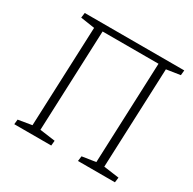

<svg xmlns="http://www.w3.org/2000/svg" viewBox="-155 -864 1034 1026"><g transform="rotate(30 362.5 -351.5)"><path d="M56 0 59 -30 143 -44 168 -659 81 -672 85 -703H699L696 -672L611 -659L586 -44L681 -31L677 0H449L453 -31L537 -44L562 -665H217L192 -44L287 -31L284 0Z"/></g></svg>

Font: Literata 18pt ExtraLight
Style: Italic
Weight: 250
Italic angle: -2°
Designer: Latin by Veronika Burian and Jose Scaglione. Greek by Irene Vlachou. Cyrillic by Vera Evstafieva
Foundry: TypeTogether
Version: Version 3.103;gftools[0.9.29]